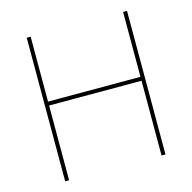

<svg xmlns="http://www.w3.org/2000/svg" viewBox="-107 -837 943 943"><g transform="rotate(-15 365.0 -365.0)"><path d="M600 0V-730H620V0ZM110 0V-730H130V0ZM120 -380V-400H610V-380Z"/></g></svg>

Font: M PLUS 1 Thin
Style: Regular
Weight: 100
Designer: Coji Morishita
Foundry: UNDERFOREST DESIGN
Version: Version 1.001